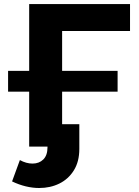

<svg xmlns="http://www.w3.org/2000/svg" viewBox="-20 -720 681 943"><path d="M123.3 0V-700H618.6V-567.7H285.1V0ZM172.4 203.4Q140.4 203.4 106.7 195.3Q73 187.2 39.3 171L77.6 66.2Q109 83.4 139.7 83.4Q172.3 83.4 192.8 63.1Q213.3 42.8 213.3 2.8V-30.5L259.6 0H123.3V-110.1H369.6V11.4Q369.6 73.7 342.7 116.8Q315.8 159.8 271.4 181.6Q226.9 203.4 172.4 203.4ZM19.7 -269.9V-372.1H557.6V-269.9Z"/></svg>

Font: Montserrat Thin
Style: Regular
Weight: 100
Designer: Julieta Ulanovsky
Foundry: Julieta Ulanovsky
Version: Version 9.000